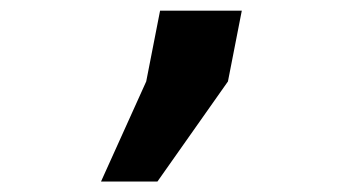

<svg xmlns="http://www.w3.org/2000/svg" viewBox="-20 -750 642 359"><path d="M253.4 -597.7 279.3 -730H432.1L406.2 -597.7L274.4 -410.6H168.9Z"/></svg>

Font: Hack
Style: Bold Italic
Weight: 700
Italic angle: -11°
Monospace: yes
Designer: Christopher Simpkins
Foundry: Christopher Simpkins
Version: Version 2.017; ttfautohint (v1.4.1) -l 4 -r 80 -G 350 -x 0 -